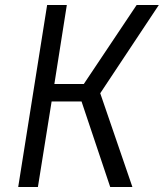

<svg xmlns="http://www.w3.org/2000/svg" viewBox="-20 -750 657 770"><path d="M53 0 169 -730H248L198 -413H316L528 -730H617L382 -376L511 0H422L307 -343H187L132 0Z"/></svg>

Font: JetBrains Mono NL Light
Style: Italic
Weight: 300
Italic angle: -9°
Designer: Philipp Nurullin, Konstantin Bulenkov
Foundry: JetBrains
Version: Version 2.304; ttfautohint (v1.8.4.7-5d5b)